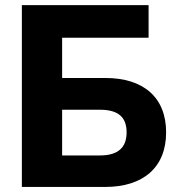

<svg xmlns="http://www.w3.org/2000/svg" viewBox="-20 -739 707 759"><path d="M396 0C546.4 0 636.7 -77.6 636.7 -215.8C636.7 -354.5 546.4 -430.7 397 -430.7H225.6V-589.8H567.4V-718.8H66.4V0ZM225.6 -305.2H375C446.8 -305.2 480.5 -276.4 480.5 -215.8C480.5 -155.8 446.8 -124.5 375 -124.5H225.6Z"/></svg>

Font: Winston ExtraBold
Style: Regular
Weight: 800
Designer: Vernon Adams, Kim Jin-seong, David Berlow, Cristiano Sobral
Foundry: The Winston Project Authors
Version: Version 3.004